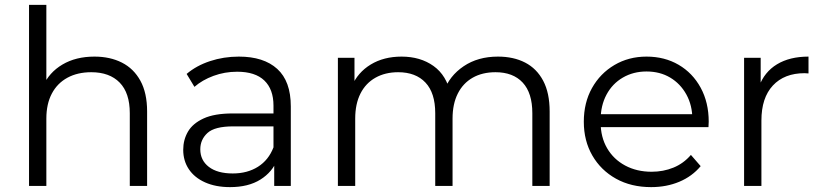

<svg xmlns="http://www.w3.org/2000/svg" viewBox="-20 -762 3372 787"><path d="M99 0V-742H170V-381L156 -408Q181 -465 236 -497.5Q291 -530 367 -530Q431 -530 479.5 -505.5Q528 -481 555.5 -431Q583 -381 583 -305V0H512V-298Q512 -381 470.5 -423.5Q429 -466 354 -466Q298 -466 256.5 -443.5Q215 -421 192.5 -378.5Q170 -336 170 -276V0Z M1104 0V-116L1101 -135V-329Q1101 -396 1063.5 -432Q1026 -468 952 -468Q901 -468 855 -451Q809 -434 777 -406L745 -459Q785 -493 841 -511.5Q897 -530 959 -530Q1061 -530 1116.5 -479.5Q1172 -429 1172 -326V0ZM923 5Q864 5 820.5 -14.5Q777 -34 754 -68.5Q731 -103 731 -148Q731 -189 750.5 -222.5Q770 -256 814.5 -276.5Q859 -297 934 -297H1115V-244H936Q860 -244 830.5 -217Q801 -190 801 -150Q801 -105 836 -78Q871 -51 934 -51Q994 -51 1037.5 -78.5Q1081 -106 1101 -158L1117 -109Q1097 -57 1047.5 -26Q998 5 923 5Z M1365 0V-525H1433V-383L1422 -408Q1446 -465 1499.5 -497.5Q1553 -530 1626 -530Q1703 -530 1757 -491.5Q1811 -453 1827 -376L1799 -387Q1822 -451 1880.5 -490.5Q1939 -530 2021 -530Q2085 -530 2132.5 -505.5Q2180 -481 2206.5 -431Q2233 -381 2233 -305V0H2162V-298Q2162 -381 2122.5 -423.5Q2083 -466 2011 -466Q1957 -466 1917.5 -443.5Q1878 -421 1856.5 -378.5Q1835 -336 1835 -276V0H1764V-298Q1764 -381 1724 -423.5Q1684 -466 1612 -466Q1559 -466 1519 -443.5Q1479 -421 1457.5 -378.5Q1436 -336 1436 -276V0Z M2649 5Q2567 5 2505 -29.5Q2443 -64 2408 -124.5Q2373 -185 2373 -263Q2373 -341 2406.5 -401Q2440 -461 2498.5 -495.5Q2557 -530 2630 -530Q2704 -530 2761.5 -496.5Q2819 -463 2852 -402.5Q2885 -342 2885 -263Q2885 -258 2884.5 -252.5Q2884 -247 2884 -241H2427V-294H2846L2818 -273Q2818 -330 2793.5 -374.5Q2769 -419 2727 -444Q2685 -469 2630 -469Q2576 -469 2533 -444Q2490 -419 2466 -374Q2442 -329 2442 -271V-260Q2442 -200 2468.5 -154.5Q2495 -109 2542.5 -83.5Q2590 -58 2651 -58Q2699 -58 2740.5 -75Q2782 -92 2812 -127L2852 -81Q2817 -39 2764.5 -17Q2712 5 2649 5Z M3030 0V-525H3098V-382L3091 -407Q3113 -467 3165 -498.5Q3217 -530 3294 -530V-461Q3290 -461 3286 -461.5Q3282 -462 3278 -462Q3195 -462 3148 -411.5Q3101 -361 3101 -268V0Z"/></svg>

Font: Montserrat Thin
Style: Regular
Weight: 400
Version: Version 9.000